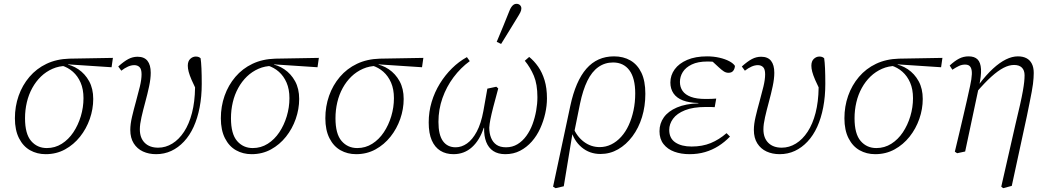

<svg xmlns="http://www.w3.org/2000/svg" viewBox="-20 -795 5474 1005"><path d="M219 12Q174 12 137.5 -8.5Q101 -29 79.5 -71.5Q58 -114 58 -176Q58 -238 77.5 -293.5Q97 -349 134 -392.5Q171 -436 223.5 -461Q276 -486 343 -488L571 -492L564 -443L337 -458L329 -450Q289 -450 255 -435Q221 -420 194.5 -394.5Q168 -369 149 -334.5Q130 -300 120.5 -259.5Q111 -219 111 -176Q111 -94 143 -57Q175 -20 225 -20Q268 -20 303.5 -42.5Q339 -65 364 -102.5Q389 -140 403 -186.5Q417 -233 417 -281Q417 -328 402 -362.5Q387 -397 361.5 -419.5Q336 -442 303 -452L314 -461Q355 -456 390 -432.5Q425 -409 446.5 -370Q468 -331 468 -277Q468 -224 450 -172.5Q432 -121 399 -79.5Q366 -38 320.5 -13Q275 12 219 12Z M797 12Q759 12 728.5 -2Q698 -16 680 -44.5Q662 -73 662 -115Q662 -145 671 -183.5Q680 -222 691.5 -263Q703 -304 712 -341.5Q721 -379 721 -406Q721 -433 710.5 -443.5Q700 -454 683 -454Q667 -454 650 -446.5Q633 -439 615 -425L599 -447Q629 -474 652 -486Q675 -498 700 -498Q735 -498 752 -476.5Q769 -455 769 -414Q769 -383 760.5 -343Q752 -303 740.5 -261Q729 -219 720.5 -181.5Q712 -144 712 -118Q712 -73 737.5 -47.5Q763 -22 808 -22Q847 -22 882 -43.5Q917 -65 943.5 -105.5Q970 -146 985 -204Q1000 -262 1001 -336Q1001 -353 1000.5 -368.5Q1000 -384 999 -399L1015 -378L1013 -312Q994 -351 983 -376.5Q972 -402 967.5 -419.5Q963 -437 963 -451Q963 -475 976 -487Q989 -499 1005 -499Q1014 -499 1020 -496.5Q1026 -494 1030 -490Q1033 -471 1034.5 -437Q1036 -403 1036 -356Q1036 -290 1025 -233Q1014 -176 993.5 -131Q973 -86 943 -54Q913 -22 876.5 -5Q840 12 797 12Z M1297 12Q1252 12 1215.5 -8.5Q1179 -29 1157.5 -71.5Q1136 -114 1136 -176Q1136 -238 1155.5 -293.5Q1175 -349 1212 -392.5Q1249 -436 1301.5 -461Q1354 -486 1421 -488L1649 -492L1642 -443L1415 -458L1407 -450Q1367 -450 1333 -435Q1299 -420 1272.5 -394.5Q1246 -369 1227 -334.5Q1208 -300 1198.5 -259.5Q1189 -219 1189 -176Q1189 -94 1221 -57Q1253 -20 1303 -20Q1346 -20 1381.5 -42.5Q1417 -65 1442 -102.5Q1467 -140 1481 -186.5Q1495 -233 1495 -281Q1495 -328 1480 -362.5Q1465 -397 1439.5 -419.5Q1414 -442 1381 -452L1392 -461Q1433 -456 1468 -432.5Q1503 -409 1524.5 -370Q1546 -331 1546 -277Q1546 -224 1528 -172.5Q1510 -121 1477 -79.5Q1444 -38 1398.5 -13Q1353 12 1297 12Z M1844 12Q1799 12 1762.5 -8.5Q1726 -29 1704.5 -71.5Q1683 -114 1683 -176Q1683 -238 1702.5 -293.5Q1722 -349 1759 -392.5Q1796 -436 1848.5 -461Q1901 -486 1968 -488L2196 -492L2189 -443L1962 -458L1954 -450Q1914 -450 1880 -435Q1846 -420 1819.5 -394.5Q1793 -369 1774 -334.5Q1755 -300 1745.5 -259.5Q1736 -219 1736 -176Q1736 -94 1768 -57Q1800 -20 1850 -20Q1893 -20 1928.5 -42.5Q1964 -65 1989 -102.5Q2014 -140 2028 -186.5Q2042 -233 2042 -281Q2042 -328 2027 -362.5Q2012 -397 1986.5 -419.5Q1961 -442 1928 -452L1939 -461Q1980 -456 2015 -432.5Q2050 -409 2071.5 -370Q2093 -331 2093 -277Q2093 -224 2075 -172.5Q2057 -121 2024 -79.5Q1991 -38 1945.5 -13Q1900 12 1844 12Z M2354 12Q2314 12 2285 -6Q2256 -24 2240 -60.5Q2224 -97 2224 -154Q2224 -210 2239.5 -261.5Q2255 -313 2282.5 -357.5Q2310 -402 2346 -437.5Q2382 -473 2424 -496L2439 -475Q2391 -440 2354 -390.5Q2317 -341 2296 -281.5Q2275 -222 2275 -157Q2275 -89 2298.5 -56.5Q2322 -24 2365 -24Q2396 -24 2424.5 -44Q2453 -64 2475.5 -106Q2498 -148 2510 -213L2531 -331L2578 -341L2588 -332L2562 -235Q2552 -196 2547 -170.5Q2542 -145 2541 -127Q2541 -97 2550.5 -73.5Q2560 -50 2579 -37Q2598 -24 2629 -24Q2662 -24 2688.5 -40Q2715 -56 2735 -83.5Q2755 -111 2767.5 -145Q2780 -179 2786.5 -215.5Q2793 -252 2793 -286Q2793 -354 2774.5 -398Q2756 -442 2727 -477L2750 -497Q2776 -476 2797 -446Q2818 -416 2830.5 -375Q2843 -334 2843 -280Q2843 -242 2834 -201.5Q2825 -161 2807.5 -122.5Q2790 -84 2763.5 -54Q2737 -24 2702.5 -6Q2668 12 2625 12Q2587 12 2562 -4.5Q2537 -21 2525 -52Q2513 -83 2514 -126H2512Q2491 -61 2450.5 -24.5Q2410 12 2354 12ZM2580 -576Q2597 -616 2613.5 -656.5Q2630 -697 2646 -737Q2651 -750 2656.5 -758Q2662 -766 2668.5 -770.5Q2675 -775 2683 -775Q2695 -775 2702 -768Q2709 -761 2709 -751Q2709 -741 2703.5 -730Q2698 -719 2686 -700Q2666 -667 2645 -633Q2624 -599 2603 -565Z M2888 190 2875 182 2965 -240Q2993 -371 3049.5 -435.5Q3106 -500 3194 -500Q3243 -500 3280 -478.5Q3317 -457 3337.5 -414Q3358 -371 3358 -304Q3358 -239 3340.5 -182Q3323 -125 3290.5 -81.5Q3258 -38 3215.5 -13.5Q3173 11 3123 11Q3066 11 3024.5 -24Q2983 -59 2968 -117L2980 -128Q2999 -81 3036 -53Q3073 -25 3119 -25Q3151 -25 3179.5 -39Q3208 -53 3231.5 -79Q3255 -105 3271 -140Q3287 -175 3296 -217Q3305 -259 3305 -306Q3305 -386 3274.5 -427Q3244 -468 3189 -468Q3146 -468 3112 -444Q3078 -420 3054.5 -372Q3031 -324 3016 -252L2984 -94L2976 -93L2931 180Z M3589 12Q3545 12 3509.5 -1Q3474 -14 3453 -41Q3432 -68 3432 -108Q3432 -149 3455 -181Q3478 -213 3523.5 -232.5Q3569 -252 3636 -254L3635 -256Q3587 -257 3554.5 -269.5Q3522 -282 3505.5 -306Q3489 -330 3489 -363Q3489 -401 3511.5 -432Q3534 -463 3577 -481.5Q3620 -500 3681 -500Q3715 -500 3745.5 -493Q3776 -486 3797.5 -474.5Q3819 -463 3827 -450Q3826 -435 3818 -424.5Q3810 -414 3793 -414Q3780 -414 3768.5 -421.5Q3757 -429 3742 -443L3703 -479H3758L3757 -464Q3737 -469 3720.5 -471Q3704 -473 3683 -473Q3633 -473 3601 -457.5Q3569 -442 3554 -418Q3539 -394 3539 -366Q3539 -339 3553 -319Q3567 -299 3596.5 -288Q3626 -277 3673 -277Q3690 -277 3704.5 -277.5Q3719 -278 3729 -279L3721 -234Q3713 -235 3700.5 -235Q3688 -235 3674 -235Q3608 -235 3565.5 -218Q3523 -201 3503 -173.5Q3483 -146 3483 -115Q3483 -71 3515 -49.5Q3547 -28 3600 -28Q3656 -28 3700 -46Q3744 -64 3783 -98L3801 -80Q3773 -51 3740.5 -30.5Q3708 -10 3670.5 1Q3633 12 3589 12Z M4061 12Q4023 12 3992.5 -2Q3962 -16 3944 -44.5Q3926 -73 3926 -115Q3926 -145 3935 -183.5Q3944 -222 3955.5 -263Q3967 -304 3976 -341.5Q3985 -379 3985 -406Q3985 -433 3974.5 -443.5Q3964 -454 3947 -454Q3931 -454 3914 -446.5Q3897 -439 3879 -425L3863 -447Q3893 -474 3916 -486Q3939 -498 3964 -498Q3999 -498 4016 -476.5Q4033 -455 4033 -414Q4033 -383 4024.5 -343Q4016 -303 4004.5 -261Q3993 -219 3984.5 -181.5Q3976 -144 3976 -118Q3976 -73 4001.5 -47.5Q4027 -22 4072 -22Q4111 -22 4146 -43.5Q4181 -65 4207.5 -105.5Q4234 -146 4249 -204Q4264 -262 4265 -336Q4265 -353 4264.5 -368.5Q4264 -384 4263 -399L4279 -378L4277 -312Q4258 -351 4247 -376.5Q4236 -402 4231.5 -419.5Q4227 -437 4227 -451Q4227 -475 4240 -487Q4253 -499 4269 -499Q4278 -499 4284 -496.5Q4290 -494 4294 -490Q4297 -471 4298.5 -437Q4300 -403 4300 -356Q4300 -290 4289 -233Q4278 -176 4257.5 -131Q4237 -86 4207 -54Q4177 -22 4140.5 -5Q4104 12 4061 12Z M4561 12Q4516 12 4479.5 -8.5Q4443 -29 4421.5 -71.5Q4400 -114 4400 -176Q4400 -238 4419.5 -293.5Q4439 -349 4476 -392.5Q4513 -436 4565.5 -461Q4618 -486 4685 -488L4913 -492L4906 -443L4679 -458L4671 -450Q4631 -450 4597 -435Q4563 -420 4536.5 -394.5Q4510 -369 4491 -334.5Q4472 -300 4462.5 -259.5Q4453 -219 4453 -176Q4453 -94 4485 -57Q4517 -20 4567 -20Q4610 -20 4645.5 -42.5Q4681 -65 4706 -102.5Q4731 -140 4745 -186.5Q4759 -233 4759 -281Q4759 -328 4744 -362.5Q4729 -397 4703.5 -419.5Q4678 -442 4645 -452L4656 -461Q4697 -456 4732 -432.5Q4767 -409 4788.5 -370Q4810 -331 4810 -277Q4810 -224 4792 -172.5Q4774 -121 4741 -79.5Q4708 -38 4662.5 -13Q4617 12 4561 12Z M4978 -1Q4991 -55 5002 -101.5Q5013 -148 5022.5 -189Q5032 -230 5041 -269Q5050 -308 5058 -346Q5066 -382 5067 -406.5Q5068 -431 5060 -444Q5052 -457 5032 -457Q5015 -457 5000 -450Q4985 -443 4965 -430L4951 -452Q4977 -476 5000 -488Q5023 -500 5050 -500Q5081 -500 5097 -484Q5113 -468 5115 -433Q5117 -398 5104 -341L5032 -2L4990 7ZM5221 182 5295 -143Q5310 -205 5319.5 -247.5Q5329 -290 5334 -318.5Q5339 -347 5341 -366Q5343 -385 5343 -401Q5343 -427 5329 -441Q5315 -455 5288 -455Q5262 -455 5233 -440Q5204 -425 5169.5 -394Q5135 -363 5092 -313L5088 -354H5105Q5143 -404 5178 -436Q5213 -468 5245.5 -484Q5278 -500 5308 -500Q5334 -500 5352.5 -490.5Q5371 -481 5381 -461.5Q5391 -442 5391 -413Q5391 -400 5390 -386.5Q5389 -373 5387 -355.5Q5385 -338 5380.5 -315Q5376 -292 5370 -261Q5364 -230 5355 -187L5276 178L5231 190Z"/></svg>

Font: Source Serif 4 Light
Style: Italic
Weight: 300
Italic angle: -12°
Designer: Frank Grießhammer
Foundry: Adobe Systems Incorporated
Version: Version 4.004;hotconv 1.0.116;makeotfexe 2.5.65601